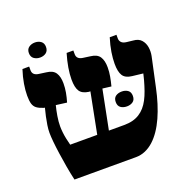

<svg xmlns="http://www.w3.org/2000/svg" viewBox="-132 -889 1021 1021"><g transform="rotate(-20 378.0 -378.5)"><path d="M119 0Q110 -39 103 -79.5Q96 -120 90.5 -158.5Q85 -197 82 -228Q79 -259 79 -279Q79 -299 82.5 -321.5Q86 -344 91 -367.5Q96 -391 102 -413L96 -414Q71 -422 58 -432Q45 -442 40 -459Q35 -476 35 -505Q35 -535 41 -571Q47 -607 60 -647H98V-626Q98 -611 107.5 -602.5Q117 -594 137 -592L173 -587Q210 -583 224.5 -561Q239 -539 239 -501Q239 -475 234.5 -450Q230 -425 222 -398L161 -406Q154 -379 149 -348.5Q144 -318 144 -292Q144 -277 146 -258Q148 -239 152 -220Q156 -201 161 -182H314L359 -412H351Q314 -417 300 -438.5Q286 -460 286 -505Q286 -535 292 -571Q298 -607 310 -647H348V-626Q348 -611 357.5 -602.5Q367 -594 387 -592L423 -587Q460 -583 474.5 -561Q489 -539 489 -501Q489 -475 484.5 -450Q480 -425 473 -398L424 -404L380 -182H466Q493 -182 514.5 -187.5Q536 -193 553.5 -204Q571 -215 585 -231Q599 -247 610 -268Q621 -289 630 -314.5Q639 -340 647 -369L656 -405L595 -412Q558 -416 544 -438Q530 -460 530 -505Q530 -535 535.5 -570Q541 -605 554 -647H592V-626Q592 -613 601 -603.5Q610 -594 630 -592L665 -588Q695 -586 710.5 -568.5Q726 -551 730 -526.5Q734 -502 729 -477L693 -310Q684 -267 671.5 -227Q659 -187 643.5 -152.5Q628 -118 609 -90Q590 -62 568 -42Q546 -22 520.5 -11Q495 0 467 0ZM466 -312Q466 -334 480 -344Q494 -354 515 -354Q535 -354 549 -344Q563 -334 563 -312Q563 -290 549 -280Q535 -270 515 -270Q494 -270 480 -280Q466 -290 466 -312ZM170 -672Q150 -672 135.5 -682.5Q121 -693 121 -715Q121 -736 135.5 -746.5Q150 -757 170 -757Q190 -757 204 -746.5Q218 -736 218 -715Q218 -693 204 -682.5Q190 -672 170 -672Z"/></g></svg>

Font: Noto Serif Hebrew ExtraBold
Style: Regular
Weight: 800
Version: Version 2.003